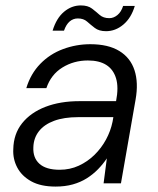

<svg xmlns="http://www.w3.org/2000/svg" viewBox="-20 -676 581 708"><path d="M185 12Q130 12 95 -7.5Q60 -27 43.5 -58.5Q27 -90 29 -126Q30 -182 61.5 -221.5Q93 -261 147.5 -282Q202 -303 273 -303H408Q418 -354 408 -387Q398 -420 372 -436.5Q346 -453 304 -453Q252 -453 210 -427Q168 -401 151 -351H77Q93 -404 128.5 -440.5Q164 -477 212.5 -495Q261 -513 313 -513Q379 -513 420 -488Q461 -463 476 -417Q491 -371 480 -309L426 0H362L374 -92Q360 -71 341.5 -52Q323 -33 300 -18.5Q277 -4 248.5 4Q220 12 185 12ZM200 -50Q238 -50 270.5 -65Q303 -80 328.5 -105Q354 -130 371 -161.5Q388 -193 395 -227L398 -244H268Q216 -244 179.5 -230.5Q143 -217 123.5 -192Q104 -167 103 -133Q101 -94 125.5 -72Q150 -50 200 -50ZM174 -563Q188 -609 216 -632.5Q244 -656 278 -656Q304 -656 319 -644.5Q334 -633 347.5 -621Q361 -609 383 -609Q399 -609 413 -620.5Q427 -632 434 -654H477Q464 -610 435 -585.5Q406 -561 371 -561Q345 -561 329.5 -573Q314 -585 301 -596.5Q288 -608 267 -608Q250 -608 237 -597Q224 -586 216 -563Z"/></svg>

Font: DM Sans 17pt Light
Style: Italic
Weight: 300
Italic angle: -10°
Version: Version 4.004;gftools[0.9.30]